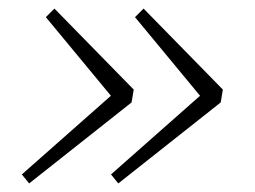

<svg xmlns="http://www.w3.org/2000/svg" viewBox="-20 -480 595 448"><path d="M315 -460 500 -271 495 -241 256 -52 239 -73 462 -270 458 -243 295 -440ZM107 -460 292 -271 287 -241 48 -52 31 -73 254 -270 250 -243 87 -440Z"/></svg>

Font: Source Serif 4 18pt Light
Style: Italic
Weight: 300
Italic angle: -12°
Designer: Frank Grießhammer
Foundry: Adobe Systems Incorporated
Version: Version 4.004;hotconv 1.0.116;makeotfexe 2.5.65601